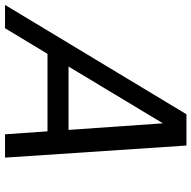

<svg xmlns="http://www.w3.org/2000/svg" viewBox="-95 -741 760 762"><g transform="rotate(90 285.0 -360.0)"><path d="M437 0H529.5L481.5 -720H357.5L-76.5 0H16L117.7 -168.5H425.2ZM168.1 -252 393.4 -626.5 419.6 -252Z"/></g></svg>

Font: Manrope
Style: MediumItalic
Weight: 500
Italic angle: -15°
Designer: Mikhail Sharanda
Foundry: Mikhail Sharanda
Version: Version 4.502;hotconv 1.0.109;makeotfexe 2.5.65596